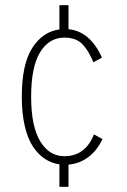

<svg xmlns="http://www.w3.org/2000/svg" viewBox="-20 -720 490 740"><path d="M209 0V-86.5Q178.5 -91 153 -107.8Q127.5 -124.5 107.2 -154.8Q87 -185 75.5 -234.2Q64 -283.5 64 -347Q64 -472 104.2 -535Q144.5 -598 209 -606.5V-700H244V-607.5Q327 -599.5 373 -498L340 -480Q330 -502.5 322 -516.8Q314 -531 301 -546Q288 -561 269.8 -568Q251.5 -575 228 -575Q169 -575 134.5 -518.5Q100 -462 100 -347Q100 -233.5 134.8 -175.8Q169.5 -118 228 -118Q309 -118 342 -202L375 -184Q353 -138 319 -113.5Q285 -89 244 -85.5V0Z"/></svg>

Font: League Mono Condensed Thin
Style: Regular
Weight: 100
Width: 1
Designer: Tyler Finck
Foundry: The League of Moveable Type / Tyler Finck
Version: Version 2.210